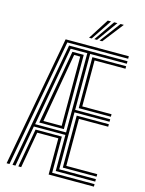

<svg xmlns="http://www.w3.org/2000/svg" viewBox="-140 -1055 860 1138"><g transform="rotate(15 289.5 -486.0)"><path d="M15.5 0 163.5 -800H551.2V-784.8H178L33.2 0ZM51.8 0 192.8 -769.5H551.2V-754H326.2V-410.8H541.2V-395.5H326.2V-46H551.2V-30.8H308.8V-252.2H115.2L69.8 0ZM119 -267.5H308.8V-754H206.8ZM140.2 -283.2 221.5 -738.8H291V-283.2ZM344 -426.2V-738.8H551.2V-723.5H361.5V-441.5H541.2V-426.2ZM161.5 -298.5H273.5V-723.5H236ZM344 -61.2V-380.2H541.2V-365H361.5V-76.5H551.2V-61.2ZM87.5 0 129.8 -237.2H291V-15.2H551.2V0H273.5V-222H144L105 0ZM295 -845 376 -972H396L311.5 -845ZM359.5 -845 454.5 -972H474.5L376 -845ZM327.2 -845 415.2 -972H435.2L343.8 -845Z"/></g></svg>

Font: Big Shoulders Inline Text Medium
Style: Regular
Weight: 500
Designer: Patric King
Foundry: XO Type Co
Version: Version 1.000